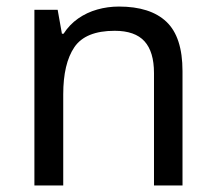

<svg xmlns="http://www.w3.org/2000/svg" viewBox="-20 -566 658 586"><path d="M343 -546Q439 -546 488 -499.5Q537 -453 537 -349V0H450V-343Q450 -408 421 -440Q392 -472 330 -472Q241 -472 207 -422Q173 -372 173 -278V0H85V-536H156L169 -463H174Q192 -491 218.5 -509.5Q245 -528 277 -537Q309 -546 343 -546Z"/></svg>

Font: umalayalam05
Style: Book
Weight: 400
Designer: Jelle Bosma - Monotype Design Team
Foundry: Monotype Imaging Inc.
Version: Version 2.003